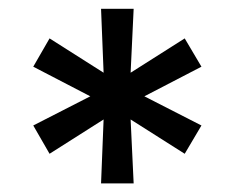

<svg xmlns="http://www.w3.org/2000/svg" viewBox="-20 -727 534 437"><path d="M210 -309.6 215.8 -455.1 92.8 -377 55.7 -441.4 185.5 -507.8 55.7 -575.2 92.8 -639.6 215.8 -561.5 210 -707H284.2L277.3 -561.5L400.4 -639.6L438.5 -575.2L308.6 -507.8L438.5 -441.4L400.4 -377L277.3 -455.1L284.2 -309.6Z"/></svg>

Font: Pretendard Std Medium
Style: Regular
Weight: 500
Designer: Base glyphs from Inter by Rasmus Andersson; Hangeul glyphs from Noto Sans CJK(Source Han Sans) by Jang Soo-young and Kan
Foundry: Kil Hyung-jin
Version: Version 1.309